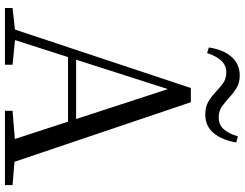

<svg xmlns="http://www.w3.org/2000/svg" viewBox="-124 -842 967 758"><g transform="rotate(90 359.0 -463.5)"><path d="M168 -805Q176 -861 204.5 -894Q233 -927 278 -927Q307 -927 327.5 -914.5Q348 -902 365 -886Q383 -870 400.5 -857Q418 -844 444 -844Q473 -844 490.5 -863.5Q508 -883 519 -920L543 -913Q533 -856 505.5 -823.5Q478 -791 433 -791Q402 -791 382 -803Q362 -815 346 -830Q328 -847 310 -860.5Q292 -874 265 -874Q239 -874 220.5 -854.5Q202 -835 190 -798ZM12 0V-30L110 -41H127L236 -30V0ZM84 0 328 -734H384L632 0H542L322 -675H342L338 -661L126 0ZM192 -249 196 -281H500L504 -249ZM418 0V-30L552 -41H581L711 -30V0Z"/></g></svg>

Font: Noto Serif SC
Style: Regular
Weight: 400
Designer: Ryoko NISHIZUKA 西塚涼子 (kana & ideographs); Frank Grießhammer (Latin, Greek & Cyrillic); Wenlong ZHANG 张文龙 (bopomofo); San
Foundry: Adobe
Version: Version 2.002-H1;hotconv 1.1.0;makeotfexe 2.6.0